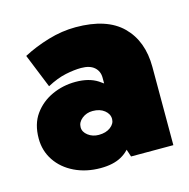

<svg xmlns="http://www.w3.org/2000/svg" viewBox="-67 -757 505 513"><g transform="rotate(-15 185.0 -500.5)"><path d="M152 -310Q112 -310 80 -325.5Q48 -341 30 -368Q12 -395 12 -429Q12 -469 31 -495.5Q50 -522 80.5 -536Q111 -550 146 -550Q183 -550 207 -534.5Q231 -519 245 -499.5Q259 -480 265 -464.5Q271 -449 271 -449L219 -464V-542Q219 -560 206.5 -571Q194 -582 170 -582Q151 -582 127 -577Q103 -572 75 -557L37 -651Q69 -668 107.5 -679.5Q146 -691 184 -691Q270 -691 312.5 -649Q355 -607 355 -535V-319H238L214 -392L255 -409Q255 -379 243.5 -357Q232 -335 209.5 -322.5Q187 -310 152 -310ZM170 -397Q190 -397 202.5 -406.5Q215 -416 215 -429Q215 -443 202.5 -453Q190 -463 170 -463Q153 -463 140.5 -453Q128 -443 128 -429Q128 -416 140.5 -406.5Q153 -397 170 -397Z"/></g></svg>

Font: Gabarito Black
Style: Regular
Weight: 900
Designer: Leandro Assis / Alvaro Franca / Felipe Casaprima
Foundry: Naipe Foundry
Version: Version 1.000